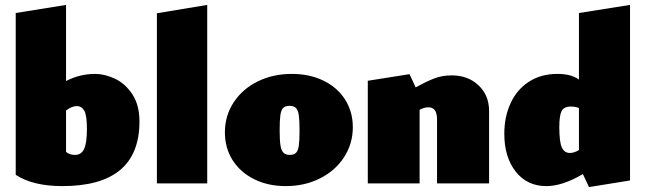

<svg xmlns="http://www.w3.org/2000/svg" viewBox="-20 -747 2625 782"><path d="M548 -252Q548 11 234 11Q114 11 44 -35V-694L249 -727V-417Q305 -446 368 -446Q406 -446 448 -426.5Q490 -407 519 -363Q548 -319 548 -252ZM334 -222Q334 -278 323 -296.5Q312 -315 293 -315Q273 -315 249 -297V-129Q253 -124 263 -120Q273 -116 285 -116Q311 -116 322.5 -140Q334 -164 334 -222Z M619 -693 824 -727V0H619Z M896 -208Q896 -276 932 -330.5Q968 -385 1030 -415.5Q1092 -446 1169 -446Q1241 -446 1297.5 -418.5Q1354 -391 1385.5 -341.5Q1417 -292 1417 -229Q1417 -162 1381.5 -107Q1346 -52 1283.5 -20.5Q1221 11 1144 11Q1072 11 1015.5 -17Q959 -45 927.5 -94.5Q896 -144 896 -208ZM1200 -215Q1200 -257 1197 -278Q1194 -299 1185 -307.5Q1176 -316 1159 -316Q1142 -316 1133.5 -307.5Q1125 -299 1122 -278.5Q1119 -258 1119 -217Q1119 -175 1122.5 -154Q1126 -133 1135 -124.5Q1144 -116 1161 -116Q1177 -116 1185.5 -124.5Q1194 -133 1197 -153.5Q1200 -174 1200 -215Z M1972 -295V0H1760V-261Q1760 -310 1725 -310Q1708 -310 1689 -300V0H1478V-418L1648 -445L1673 -391Q1718 -416 1750 -428Q1782 -440 1820 -440Q1886 -440 1929 -399.5Q1972 -359 1972 -295Z M2546 -727V-12L2379 15L2354 -38Q2271 11 2205 11Q2127 11 2080.5 -48Q2034 -107 2034 -202Q2034 -271 2059.5 -326.5Q2085 -382 2134 -414Q2183 -446 2251 -446Q2306 -446 2338 -423V-694ZM2301 -124Q2319 -124 2338 -136V-307Q2323 -313 2305 -313Q2276 -313 2267 -294Q2258 -275 2258 -230Q2258 -168 2268.5 -146Q2279 -124 2301 -124Z"/></svg>

Font: Ysabeau Black
Style: Regular
Weight: 900
Designer: Christian Thalmann (Catharsis Fonts)
Version: Version 0.003